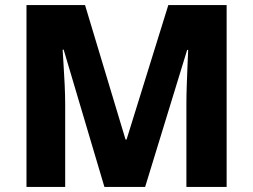

<svg xmlns="http://www.w3.org/2000/svg" viewBox="-20 -734 994 754"><path d="M390 0 230 -539H226Q227 -519 229.5 -481.5Q232 -444 234 -401Q236 -358 236 -322V0H84V-714H314L473 -186H477L641 -714H870V0H712V-326Q712 -360 713.5 -401.5Q715 -443 716.5 -480.5Q718 -518 719 -538H715L550 0Z"/></svg>

Font: Noto Sans Sinhala ExtraBold
Style: Regular
Weight: 800
Designer: Jelle Bosma - Monotype Design Team
Foundry: Monotype Imaging Inc.
Version: Version 2.006; ttfautohint (v1.8.4.7-5d5b)